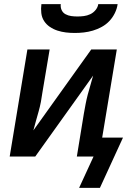

<svg xmlns="http://www.w3.org/2000/svg" viewBox="-20 -760 640 932"><path d="M343 -600Q321 -600 300 -602.5Q279 -605 259 -611.5Q239 -618 222 -629.5Q205 -641 194 -658Q183 -675 180.5 -696.5Q178 -718 181 -740H275Q273 -725 279 -711.5Q285 -698 298 -691Q311 -684 326 -682Q341 -680 356 -680Q371 -680 387 -682Q403 -684 418 -691Q433 -698 444 -711.5Q455 -725 457 -740H551Q548 -718 537.5 -696.5Q527 -675 511 -658Q495 -641 474 -629.5Q453 -618 431 -611.5Q409 -605 387 -602.5Q365 -600 343 -600ZM364 152 434 0H353L387 -208Q391 -231 395.5 -254.5Q400 -278 406 -301Q412 -324 419 -347Q426 -370 432 -393L151 0H27L113 -520H221L186 -312Q183 -289 178.5 -265.5Q174 -242 167.5 -219Q161 -196 154.5 -173Q148 -150 142 -127L423 -520H547L476 -92H577L465 152Z"/></svg>

Font: Iosevka SmBd Ex Obl
Style: Regular
Weight: 600
Width: 7
Italic angle: -9°
Monospace: yes
Designer: Belleve Invis
Foundry: Belleve Invis
Version: Version 32.5.0; ttfautohint (v1.8.4)